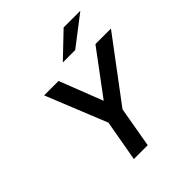

<svg xmlns="http://www.w3.org/2000/svg" viewBox="-244 -1080 1239 1239"><g transform="rotate(-45 375.5 -460.5)"><path d="M260.6 0 310.6 -282.2 141.6 -700H273.2L388.8 -403.4L609.8 -700H751.4L435.6 -278.6L387 0ZM377.2 -765 540.6 -921H693L490.4 -765Z"/></g></svg>

Font: Overpass
Style: Italic
Weight: 400
Italic angle: -10°
Designer: Delve Withrington, Dave Bailey, Thomas Jockin
Foundry: Delve Fonts LLC
Version: Version 4.000